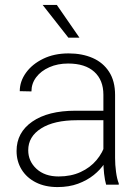

<svg xmlns="http://www.w3.org/2000/svg" viewBox="-20 -757 573 787"><path d="M403.8 -368.7Q403.8 -428.7 366.5 -462.6Q329.1 -496.6 259.3 -496.6Q216.3 -496.6 182.1 -481.4Q147.9 -466.3 128.4 -440.4Q108.9 -414.6 108.9 -382.3L61 -383.3Q61 -423.3 86.4 -458.7Q111.8 -494.1 157 -516.1Q202.1 -538.1 261.2 -538.1Q316.9 -538.1 359.9 -519.3Q402.8 -500.5 427.2 -462.6Q451.7 -424.8 451.7 -367.7V-109.4Q451.7 -81.5 455.6 -52.5Q459.5 -23.4 466.8 -5.4V0H415Q409.7 -18.1 406.7 -44.7Q403.8 -71.3 403.8 -96.2ZM416.5 -264.2H295.4Q201.7 -264.2 148.7 -230.7Q95.7 -197.3 95.7 -141.1Q95.7 -96.2 129.6 -64.9Q163.6 -33.7 220.2 -33.7Q271 -33.7 310.3 -51.8Q349.6 -69.8 375.5 -100.6Q401.4 -131.3 412.6 -169.4L433.1 -138.7Q425.8 -113.8 408.7 -87.6Q391.6 -61.5 364.3 -39.6Q336.9 -17.6 299.8 -3.9Q262.7 9.8 215.8 9.8Q165 9.8 127.2 -9.3Q89.4 -28.3 68.6 -62Q47.9 -95.7 47.9 -138.2Q47.9 -213.9 112.3 -258.5Q176.8 -303.2 289.6 -303.2H416.5ZM305.7 -602.5H260.3L154.8 -736.8H212.9Z"/></svg>

Font: Heebo ExtraLight
Style: Regular
Weight: 250
Designer: Oded Ezer
Foundry: Ezer Type House
Version: Version 3.100